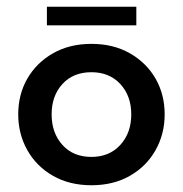

<svg xmlns="http://www.w3.org/2000/svg" viewBox="-20 -539 542 569"><path d="M251 10Q186 10 137 -18Q88 -46 61 -94Q34 -142 34 -200Q34 -259 61 -306Q88 -353 137 -381Q186 -409 251 -409Q316 -409 365 -381Q414 -353 441 -306Q468 -259 468 -200Q468 -142 441 -94Q414 -46 365 -18Q316 10 251 10ZM251 -74Q304 -74 336.5 -109.5Q369 -145 369 -200Q369 -255 336.5 -290Q304 -325 251 -325Q197 -325 165 -290Q133 -255 133 -200Q133 -145 165 -109.5Q197 -74 251 -74ZM119 -464V-519H384V-464Z"/></svg>

Font: Rokkitt SemiBold SemiBold
Style: Regular
Weight: 600
Version: Version 3.103